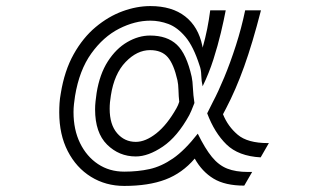

<svg xmlns="http://www.w3.org/2000/svg" viewBox="-20 -600 1040 632"><path d="M784 11Q721 11 683 -12Q645 -35 621 -78Q580 -30 524.5 -9Q469 12 389 12Q328 12 279.5 -18Q231 -48 203 -102.5Q175 -157 175 -230Q175 -245 176 -260.5Q177 -276 180 -292Q192 -367 222.5 -421.5Q253 -476 295 -511Q337 -546 383.5 -563Q430 -580 475 -580Q546 -580 589.5 -546Q633 -512 646 -449Q646 -448 646.5 -446.5Q647 -445 647 -443Q656 -475 662 -505Q668 -535 672 -566H723Q717 -534 707 -492Q697 -450 682.5 -404.5Q668 -359 647 -316Q643 -333 642.5 -352Q642 -371 637 -384Q617 -447 590.5 -478.5Q564 -510 534.5 -521Q505 -532 475 -532Q424 -532 372 -505.5Q320 -479 280.5 -424Q241 -369 227 -284Q225 -271 223.5 -257.5Q222 -244 222 -231Q222 -173 243.5 -129Q265 -85 302.5 -60Q340 -35 389 -35Q434 -35 472.5 -43.5Q511 -52 549.5 -78.5Q588 -105 631 -160Q655 -111 677.5 -83.5Q700 -56 728 -45Q756 -34 796 -34H810ZM838 -82Q765 -86 725.5 -124.5Q686 -163 662 -227L681 -265Q698 -297 718 -345Q738 -393 756.5 -450.5Q775 -508 787 -566H839Q811 -457 783.5 -380.5Q756 -304 724 -243L714 -224Q730 -184 762.5 -156.5Q795 -129 862 -129H865ZM620 -261Q613 -243 610 -236Q607 -229 603 -221Q564 -150 516 -117.5Q468 -85 427 -85Q372 -85 332.5 -124Q293 -163 293 -240Q293 -253 294.5 -266.5Q296 -280 298 -294Q308 -356 335 -398Q362 -440 399 -461.5Q436 -483 474 -483Q530 -483 562 -453Q594 -423 611 -347Q614 -333 615 -310Q616 -287 620 -261ZM570 -265Q568 -283 567.5 -303Q567 -323 564 -336Q552 -389 532 -412Q512 -435 474 -435Q431 -435 393.5 -396Q356 -357 345 -286Q343 -274 342 -263.5Q341 -253 341 -242Q341 -190 365.5 -161.5Q390 -133 427 -133Q459 -133 494.5 -161Q530 -189 561 -244Q564 -249 566 -254Q568 -259 570 -265Z"/></svg>

Font: Train One
Style: Regular
Weight: 400
Designer: Fontworks Inc.
Foundry: Fontworks Inc.
Version: Version 1.100